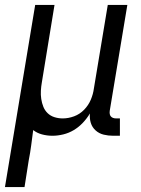

<svg xmlns="http://www.w3.org/2000/svg" viewBox="-48 -540 568 775"><path d="M-28 215 94 -520H172L121 -208Q118 -191 117 -174Q116 -157 118.5 -140.5Q121 -124 127 -109Q133 -94 144.5 -83Q156 -72 172 -67Q188 -62 205 -62Q228 -62 251 -70.5Q274 -79 291.5 -97Q309 -115 318.5 -137.5Q328 -160 331 -183L387 -520H466L395 -93Q394 -86 395 -80Q396 -74 399.5 -70Q403 -66 408.5 -64Q414 -62 421 -62H436V8H409Q389 8 370.5 3.5Q352 -1 338 -13.5Q324 -26 318.5 -44Q313 -62 315 -82Q303 -62 286.5 -44.5Q270 -27 250 -15Q230 -3 207.5 2.5Q185 8 164 8Q142 8 121.5 2.5Q101 -3 86 -15Q82 15 78 46Q74 77 68 107L51 215Z"/></svg>

Font: Iosevka SS04 Oblique
Style: Regular
Weight: 400
Italic angle: -9°
Monospace: yes
Designer: Belleve Invis
Foundry: Belleve Invis
Version: Version 19.0.0; ttfautohint (v1.8.4)